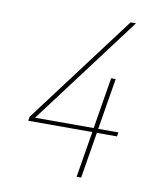

<svg xmlns="http://www.w3.org/2000/svg" viewBox="-82 -805 765 874"><g transform="rotate(10 300.0 -367.5)"><path d="M331 0 366 -213H70L73 -232L451 -735H476L98 -232H369L408 -469H429L390 -232H483L480 -213H387L352 0Z"/></g></svg>

Font: Iosevka Thin Extended Oblique
Style: Regular
Weight: 100
Width: 7
Italic angle: -9°
Monospace: yes
Designer: Belleve Invis
Foundry: Belleve Invis
Version: Version 32.5.0; ttfautohint (v1.8.4)